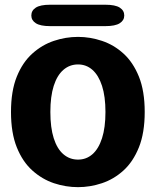

<svg xmlns="http://www.w3.org/2000/svg" viewBox="-20 -781 659 812"><path d="M310 10.5Q258 10.5 208 -6.2Q158 -23 116.8 -60Q75.5 -97 51 -158Q26.5 -219 26.5 -307.5Q26.5 -396 51 -456.8Q75.5 -517.5 116.8 -554.5Q158 -591.5 208 -608.2Q258 -625 310 -625Q361 -625 411.2 -608.2Q461.5 -591.5 502.2 -554.5Q543 -517.5 567.5 -456.8Q592 -396 592 -307.5Q592 -219 567.5 -158Q543 -97 502.2 -60Q461.5 -23 411.2 -6.2Q361 10.5 310 10.5ZM310 -106Q345 -106 371 -128.8Q397 -151.5 411.5 -196.5Q426 -241.5 426 -307.5Q426 -373 411.5 -417.8Q397 -462.5 371 -485.5Q345 -508.5 310 -508.5Q274.5 -508.5 248 -485.5Q221.5 -462.5 207.2 -417.8Q193 -373 193 -307.5Q193 -241.5 207.2 -196.5Q221.5 -151.5 248 -128.8Q274.5 -106 310 -106ZM112.5 -715.5Q112.5 -736.5 131.5 -748.8Q150.5 -761 192 -761H425.5Q467.5 -761 486.5 -748.8Q505.5 -736.5 505.5 -715.5Q505.5 -695 486.5 -682.8Q467.5 -670.5 425.5 -670.5H192Q150.5 -670.5 131.5 -682.8Q112.5 -695 112.5 -715.5Z"/></svg>

Font: Sono ExtraLight Monospace
Style: Bold
Weight: 700
Version: Version 2.112